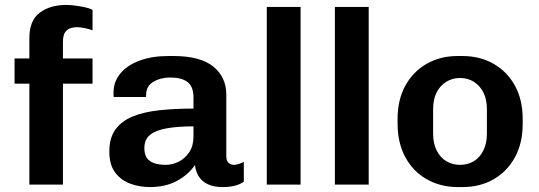

<svg xmlns="http://www.w3.org/2000/svg" viewBox="-20 -748 2183 778"><path d="M99 0V-409H39V-511H99V-594Q99 -665 141 -696.5Q183 -728 248 -728Q264 -728 283.5 -725.5Q303 -723 322.5 -719Q342 -715 355 -708V-625Q343 -630 323.5 -634Q304 -638 293 -638Q280 -638 266.5 -634Q253 -630 244 -617.5Q235 -605 235 -576V-511H355V-409H235V0Z M587 10Q546 10 508.5 -3.5Q471 -17 447 -48.5Q423 -80 423 -134Q423 -189 447.5 -223Q472 -257 516.5 -275.5Q561 -294 623.5 -301Q686 -308 764 -308V-353Q764 -397 740 -415.5Q716 -434 670 -434Q631 -434 601.5 -416.5Q572 -399 572 -363V-355H441Q440 -358 440 -363.5Q440 -369 440 -373Q440 -417 468 -450.5Q496 -484 546 -502.5Q596 -521 662 -521H683Q791 -521 844 -478.5Q897 -436 897 -364V-115Q897 -96 906.5 -88Q916 -80 927 -80Q936 -80 947 -83.5Q958 -87 968 -92V-12Q955 -2 933.5 4Q912 10 882 10Q846 10 822 -1.5Q798 -13 785.5 -33Q773 -53 770 -79Q742 -39 696 -14.5Q650 10 587 10ZM651 -80Q679 -80 704.5 -93Q730 -106 747 -131.5Q764 -157 764 -195V-236Q700 -236 655.5 -228Q611 -220 588 -201.5Q565 -183 565 -148Q565 -111 587.5 -95.5Q610 -80 651 -80Z M1061 0V-720H1198V0Z M1337 0V-720H1474V0Z M1835 10Q1765 10 1709.5 -21.5Q1654 -53 1622.5 -111Q1591 -169 1591 -247V-265Q1591 -344 1622.5 -401Q1654 -458 1709 -489.5Q1764 -521 1834 -521H1854Q1925 -521 1980 -489.5Q2035 -458 2066.5 -401Q2098 -344 2098 -265V-247Q2098 -168 2066.5 -110.5Q2035 -53 1980 -21.5Q1925 10 1855 10ZM1844 -80Q1875 -80 1899.5 -94.5Q1924 -109 1938.5 -138Q1953 -167 1953 -207V-305Q1953 -346 1938.5 -374Q1924 -402 1899.5 -417Q1875 -432 1844 -432Q1814 -432 1789 -417Q1764 -402 1749.5 -374Q1735 -346 1735 -305V-207Q1735 -167 1749.5 -138Q1764 -109 1789 -94.5Q1814 -80 1844 -80Z"/></svg>

Font: Chivo Medium SemiBold
Style: Regular
Weight: 600
Version: Version 2.002